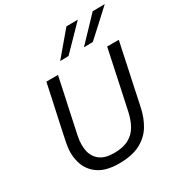

<svg xmlns="http://www.w3.org/2000/svg" viewBox="-220 -1127 1224 1295"><g transform="rotate(-30 392.0 -479.0)"><path d="M331.5 11Q229 11 170.2 -30.8Q111.5 -72.5 93 -142Q83 -178 83 -217Q83 -253.5 91.5 -292.5Q97.5 -322.5 108 -371Q118.5 -419 130 -473.5Q144.5 -541 157 -597.5Q169 -654 181.5 -713H272Q259.5 -654 247.5 -597.5Q235 -541 220.5 -473L182 -292Q174.5 -256.5 174.5 -224.5Q174.5 -200 179 -178Q189.5 -127 228 -97Q266.5 -67 337.5 -67Q408 -67 452.2 -91.2Q496.5 -115.5 521 -158.5Q545.5 -201.5 558 -258L604 -473Q618 -540.5 630.5 -597.5Q642.5 -654 655 -713H745.5Q733 -654 721 -597.5Q709 -541 694.5 -473Q684.5 -427.5 675 -382.5Q665.5 -337.5 658 -300.5Q650 -263.5 645 -241Q630 -169.5 595 -112.5Q560 -55.5 496.2 -22.2Q432.5 11 331.5 11ZM516.5 -786.5Q560.5 -832.5 603.2 -877.2Q646 -922 689.5 -968L784 -969Q734 -922.5 684.8 -877.5Q635.5 -832.5 586.5 -788ZM331.5 -786.5Q370.5 -832 408.5 -877.5Q446.5 -922 485 -968L574 -969Q529.5 -922.5 485.5 -878L397.5 -788Z"/></g></svg>

Font: Heraclito
Style: Italic
Weight: 400
Italic angle: -12°
Designer: Kostas Bartsokas (font) & Cristiano Sobral (main changes)
Foundry: Kostas Bartsokas (font) & Cristiano Sobral (main changes)
Version: Version 1.00;July 8, 2020;FontCreator 13.0.0.2655 64-bit